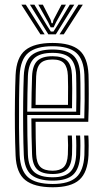

<svg xmlns="http://www.w3.org/2000/svg" viewBox="-20 -791 437 819"><path d="M204.8 7.8Q126.2 7.8 87.9 -22.8Q49.5 -53.2 46.5 -127.8Q44.2 -183 43.6 -244.1Q43 -305.2 43.8 -364Q44.5 -422.8 46.5 -471Q50 -546.2 88 -577Q126 -607.8 204 -607.8Q282 -607.8 318.1 -576.9Q354.2 -546 357.5 -473.2Q358 -465.8 358.2 -443.4Q358.5 -421 358.6 -390.9Q358.8 -360.8 358.2 -329.1Q357.8 -297.5 356.5 -271.5H131.8Q131.8 -233.2 132.4 -200.2Q133 -167.2 134.2 -133.2Q135.8 -95.5 152.1 -79.1Q168.5 -62.8 204.8 -62.8Q235.8 -62.8 251.6 -78.1Q267.5 -93.5 269.5 -132.2Q271.5 -171.2 269 -212.8H286.5Q287.8 -192 287.8 -169.2Q287.8 -146.5 287.2 -131.5Q285 -87.2 265.6 -68Q246.2 -48.8 204.8 -48.8Q159.2 -48.8 138.9 -68.4Q118.5 -88 116.8 -132.5Q115.2 -170.8 114.6 -210.1Q114 -249.5 113.8 -286H339.5Q340.8 -321 341 -360.4Q341.2 -399.8 340.9 -431Q340.5 -462.2 340 -472.5Q337 -537.5 305.4 -565.6Q273.8 -593.8 204 -593.8Q134.8 -593.8 100.9 -565.8Q67 -537.8 63.8 -469Q62 -426.2 61.4 -367.1Q60.8 -308 61.2 -245.6Q61.8 -183.2 63.8 -130.5Q66.8 -64.5 99.1 -35.4Q131.5 -6.2 204.8 -6.2Q273.2 -6.2 305 -34.6Q336.8 -63 340 -129.5Q340.8 -145 340.6 -169.5Q340.5 -194 339 -212.8H356.8Q358.2 -194 358.2 -169.4Q358.2 -144.8 357.5 -128.8Q354 -55.5 318.4 -23.9Q282.8 7.8 204.8 7.8ZM204.8 -20.5Q143.5 -20.5 113.8 -45.2Q84 -70 81.5 -130.5Q79.5 -177.5 78.9 -238Q78.2 -298.5 78.9 -359.2Q79.5 -420 81.5 -467.8Q84.2 -529.8 114 -554.8Q143.8 -579.8 204 -579.8Q264.5 -579.8 292.1 -554.8Q319.8 -529.8 322.2 -472Q322.8 -462.8 323.1 -435.5Q323.5 -408.2 323.4 -372.2Q323.2 -336.2 322 -300.5H96.2Q96.2 -256.5 96.9 -212.1Q97.5 -167.8 99 -131.8Q101.2 -78.5 126.5 -56.6Q151.8 -34.8 204.8 -34.8Q254.2 -34.8 278.1 -56.4Q302 -78 304.8 -130.5Q305.5 -146 305.5 -169.6Q305.5 -193.2 304 -212.8H321.8Q323 -193 323 -169.5Q323 -146 322.2 -130Q319.2 -71.2 292 -45.9Q264.8 -20.5 204.8 -20.5ZM96.2 -314.8H305Q305.8 -346.5 305.8 -378.5Q305.8 -410.5 305.5 -435.6Q305.2 -460.8 304.8 -471Q302.5 -521.2 279.1 -543.4Q255.8 -565.5 204 -565.5Q150.8 -565.5 126.1 -542.8Q101.5 -520 99 -467Q97.8 -433.2 97.1 -393.2Q96.5 -353.2 96.2 -314.8ZM114 -329.2Q114 -355.5 114.8 -394.4Q115.5 -433.2 116.8 -466Q118.8 -512 139.2 -531.6Q159.8 -551.2 204 -551.2Q246.2 -551.2 265.8 -532.5Q285.2 -513.8 287 -470.5Q287.8 -455.2 288 -413.6Q288.2 -372 287.2 -329.2ZM131.8 -343.8H270Q270.8 -385 270.4 -421.4Q270 -457.8 269.5 -469.2Q268 -504 253.5 -520.6Q239 -537.2 204 -537.2Q167.5 -537.2 151.6 -520Q135.8 -502.8 134.2 -465.2Q133.2 -433.5 132.6 -404Q132 -374.5 131.8 -343.8ZM71.2 -771H90L170.5 -644.5H152.5ZM107.8 -771H126.8L179.8 -682.8L196.8 -656.5H208L224.8 -682.8L277.8 -771H296.8L218.2 -644.5H186.2ZM143.5 -771H162.8L196.2 -706L199.8 -692H205L208.2 -706L242.2 -771H261.2L219.2 -696.2L208.8 -674.5H196L185.5 -696.2ZM314.5 -771H333.2L252 -644.5H234Z"/></svg>

Font: Big Shoulders Inline Text Medium
Style: Regular
Weight: 500
Designer: Patric King
Foundry: XO Type Co
Version: Version 1.000